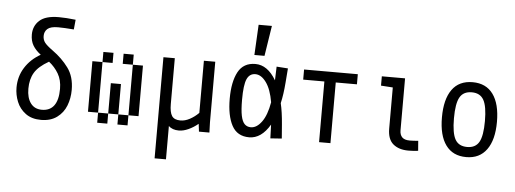

<svg xmlns="http://www.w3.org/2000/svg" viewBox="-54 -841 3170 1182"><g transform="rotate(5 1531.0 -250.5)"><path d="M215.8 12.7Q158.2 12.7 120.6 -15.1Q83 -43 65.9 -85.4Q48.8 -127.9 48.8 -172.9Q48.8 -241.2 83.5 -296.4Q118.2 -351.6 179.7 -386.7Q147.5 -411.1 130.9 -439Q114.3 -466.8 114.3 -505.9Q114.3 -558.6 151.4 -592.8Q188.5 -627 271.5 -627Q315.4 -627 375 -620.1L369.1 -559.6Q307.6 -564.5 271.5 -564.5Q225.6 -564.5 206.5 -547.9Q187.5 -531.2 187.5 -503.9Q187.5 -480.5 200.2 -463.4Q212.9 -446.3 251 -418.9Q309.6 -377 349.1 -323.2Q388.7 -269.5 388.7 -187.5Q388.7 -135.7 371.1 -90.3Q353.5 -44.9 314.5 -16.1Q275.4 12.7 215.8 12.7ZM215.8 -49.8Q265.6 -49.8 291 -84.5Q316.4 -119.1 316.4 -187.5Q316.4 -242.2 293.5 -281.2Q270.5 -320.3 234.4 -348.6Q170.9 -312.5 146.5 -271.5Q122.1 -230.5 122.1 -171.9Q122.1 -115.2 146.5 -82.5Q170.9 -49.8 215.8 -49.8Z M562.5 -125V-62.5H500V-125ZM562.5 -187.5V-125H500V-187.5ZM562.5 -250V-187.5H500V-250ZM562.5 -312.5V-250H500V-312.5ZM625 -62.5V0H562.5V-62.5ZM687.5 -125V-62.5H625V-125ZM687.5 -187.5V-125H625V-187.5ZM687.5 -250V-187.5H625V-250ZM812.5 -312.5V-250H750V-312.5ZM812.5 -250V-187.5H750V-250ZM812.5 -187.5V-125H750V-187.5ZM750 -62.5V0H687.5V-62.5ZM812.5 -125V-62.5H750V-125ZM750 -437.5V-375H687.5V-437.5ZM625 -437.5V-375H562.5V-437.5ZM812.5 -375V-312.5H750V-375ZM562.5 -375V-312.5H500V-375Z M1191.4 0 1185.5 -47.9Q1157.2 -24.4 1126 -10.3Q1094.7 3.9 1067.4 3.9Q1026.4 3.9 1003.9 -18.6V187.5H933.6V-437.5H1003.9V-155.3Q1003.9 -103.5 1018.6 -81.1Q1033.2 -58.6 1071.3 -58.6Q1099.6 -58.6 1128.9 -74.2Q1158.2 -89.8 1183.6 -115.2V-437.5H1253.9V-63.5L1255.9 0Z M1502 7.8Q1427.7 7.8 1395 -53.2Q1362.3 -114.3 1362.3 -218.8Q1362.3 -323.2 1395 -384.3Q1427.7 -445.3 1502 -445.3Q1539.1 -445.3 1571.3 -422.9Q1603.5 -400.4 1629.9 -355.5L1632.8 -440.4L1703.1 -435.5L1696.3 -348.6Q1690.4 -272.5 1677.7 -218.8Q1690.4 -165 1696.3 -88.9L1703.1 -2L1632.8 2.9L1629.9 -82Q1603.5 -37.1 1571.3 -14.6Q1539.1 7.8 1502 7.8ZM1506.8 -54.7Q1543 -54.7 1573.7 -96.7Q1604.5 -138.7 1618.2 -218.8Q1604.5 -298.8 1573.7 -340.8Q1543 -382.8 1506.8 -382.8Q1470.7 -382.8 1454.6 -346.7Q1438.5 -310.5 1438.5 -218.8Q1438.5 -156.2 1445.8 -120.6Q1453.1 -85 1468.3 -69.8Q1483.4 -54.7 1506.8 -54.7ZM1582 -687.5 1552.7 -500H1490.2L1500 -687.5Z M2003.9 -375V0H1933.6V-375H1802.7V-437.5H2134.8V-375Z M2426.8 -437.5V-116.2Q2426.8 -88.9 2441.4 -73.7Q2456.1 -58.6 2488.3 -58.6Q2511.7 -58.6 2541 -61.5L2545.9 0Q2515.6 3.9 2485.4 3.9Q2426.8 3.9 2391.6 -25.4Q2356.4 -54.7 2356.4 -121.1V-375L2283.2 -379.9V-437.5Z M2843.8 12.7Q2760.7 12.7 2717.3 -46.9Q2673.8 -106.4 2673.8 -218.3Q2673.8 -330.1 2716.8 -390.1Q2759.8 -450.2 2843.8 -450.2Q2926.8 -450.2 2970.2 -390.6Q3013.7 -331.1 3013.7 -219.7Q3013.7 -108.4 2969.7 -47.9Q2925.8 12.7 2843.8 12.7ZM2843.8 -49.8Q2895.5 -49.8 2917.5 -88.4Q2939.5 -127 2939.5 -218.3Q2939.5 -309.6 2917.5 -348.6Q2895.5 -387.7 2843.8 -387.7Q2792 -387.7 2770 -349.1Q2748 -310.5 2748 -218.8Q2748 -127 2770 -88.4Q2792 -49.8 2843.8 -49.8Z"/></g></svg>

Font: Sudo Variable
Style: Regular
Weight: 400
Monospace: yes
Designer: Jens Kutilek
Foundry: Jens Kutilek
Version: Version 0.040